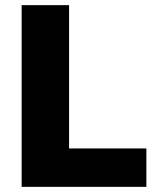

<svg xmlns="http://www.w3.org/2000/svg" viewBox="-20 -725 612 745"><path d="M64 0V-705H248V-149H548V0Z"/></svg>

Font: wassup Sans
Style: Black
Weight: 900
Version: Version 2.001